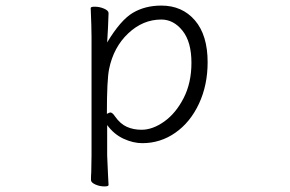

<svg xmlns="http://www.w3.org/2000/svg" viewBox="-20 -501 1040 688"><path d="M305 -472Q305 -477 319 -477Q337 -477 353 -470Q369 -463 369 -454L367 -402L364 -349Q412 -429 456 -455Q500 -481 558 -481Q633 -481 678.5 -428Q724 -375 724 -278Q724 -196 693 -129.5Q662 -63 608.5 -25.5Q555 12 490 12Q457 12 422.5 -4Q388 -20 364 -53V56Q364 61 367 124Q369 154 369 162Q369 167 354 167Q337 167 321.5 160Q306 153 306 144Q306 128 307 116L308 55V-368Q308 -403 305 -472ZM375 -98Q383 -98 392 -84Q411 -57 434.5 -46.5Q458 -36 487 -36Q527 -36 568.5 -65.5Q610 -95 638 -149.5Q666 -204 666 -276Q666 -351 634 -391Q602 -431 558 -431Q492 -431 439.5 -381.5Q387 -332 371 -254Q363 -216 363 -93Q373 -98 375 -98Z"/></svg>

Font: JyunsaiKaai Light
Style: Regular
Weight: 300
Designer: Fontworks Inc.
Version: Version 0.030;April 7, 2024;FontCreator 14.0.0.2901 64-bit